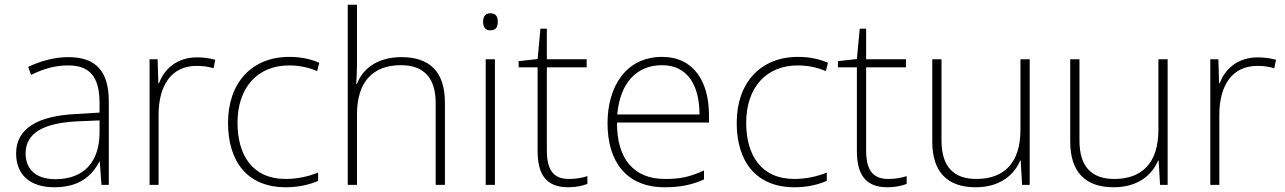

<svg xmlns="http://www.w3.org/2000/svg" viewBox="-20 -780 5419 810"><path d="M269 -539C208 -539 150 -522 99 -498L111 -464C166 -491 214 -504 268 -504C356 -504 400 -459 400 -345V-305L300 -299C139 -291 48 -238 48 -133C48 -44 105 10 209 10C314 10 367 -37 399 -98H401L408 0H439V-353C439 -482 382 -539 269 -539ZM304 -268 400 -272V-219C399 -101 338 -24 213 -24C134 -24 88 -64 88 -133C88 -221 168 -261 304 -268Z M811 -538C728 -538 673 -490 651 -429H648L645 -530H611V0H649V-295C649 -421 704 -502 809 -502C837 -502 858 -499 881 -492L888 -528C865 -534 840 -538 811 -538Z M1186 10C1242 10 1288 -2 1322 -17V-52C1283 -36 1235 -25 1185 -25C1044 -25 982 -127 982 -262C982 -407 1063 -504 1200 -504C1238 -504 1279 -497 1318 -480L1327 -515C1291 -531 1250 -540 1200 -540C1042 -540 942 -430 942 -262C942 -100 1022 10 1186 10Z M1486 -504V-760H1447V0H1486V-297C1486 -437 1555 -505 1671 -505C1765 -505 1818 -455 1818 -345V0H1857V-347C1857 -479 1791 -539 1674 -539C1570 -539 1509 -488 1486 -426H1483C1484 -454 1486 -475 1486 -504Z M2048 -724C2027 -724 2018 -709 2018 -688C2018 -667 2027 -652 2048 -652C2073 -652 2080 -667 2080 -688C2080 -709 2073 -724 2048 -724ZM2068 -530H2029V0H2068Z M2380 -25C2311 -25 2287 -68 2287 -146V-496H2455V-530H2287V-659H2260L2248 -531L2168 -522V-496H2248V-143C2248 -43 2285 10 2377 10C2411 10 2436 4 2458 -4V-37C2437 -30 2411 -25 2380 -25Z M2773 -540C2621 -540 2543 -415 2543 -260C2543 -100 2621 10 2784 10C2850 10 2898 0 2950 -23V-61C2889 -33 2850 -25 2785 -25C2654 -25 2582 -110 2583 -263H2971V-294C2971 -434 2908 -540 2773 -540ZM2773 -505C2880 -505 2931 -421 2931 -297H2584C2596 -432 2667 -505 2773 -505Z M3332 10C3388 10 3434 -2 3468 -17V-52C3429 -36 3381 -25 3331 -25C3190 -25 3128 -127 3128 -262C3128 -407 3209 -504 3346 -504C3384 -504 3425 -497 3464 -480L3473 -515C3437 -531 3396 -540 3346 -540C3188 -540 3088 -430 3088 -262C3088 -100 3168 10 3332 10Z M3727 -25C3658 -25 3634 -68 3634 -146V-496H3802V-530H3634V-659H3607L3595 -531L3515 -522V-496H3595V-143C3595 -43 3632 10 3724 10C3758 10 3783 4 3805 -4V-37C3784 -30 3758 -25 3727 -25Z M4324 -530H4285V-232C4285 -92 4215 -25 4099 -25C4004 -25 3952 -76 3952 -187V-530H3913V-183C3913 -55 3976 10 4096 10C4200 10 4259 -43 4284 -103H4286L4292 0H4324Z M4906 -530H4867V-232C4867 -92 4797 -25 4681 -25C4586 -25 4534 -76 4534 -187V-530H4495V-183C4495 -55 4558 10 4678 10C4782 10 4841 -43 4866 -103H4868L4874 0H4906Z M5286 -538C5203 -538 5148 -490 5126 -429H5123L5120 -530H5086V0H5124V-295C5124 -421 5179 -502 5284 -502C5312 -502 5333 -499 5356 -492L5363 -528C5340 -534 5315 -538 5286 -538Z"/></svg>

Font: Noto Sans Sinhala ExtraLight
Style: Regular
Weight: 200
Designer: Jelle Bosma - Monotype Design Team
Foundry: Monotype Imaging Inc.
Version: Version 2.006